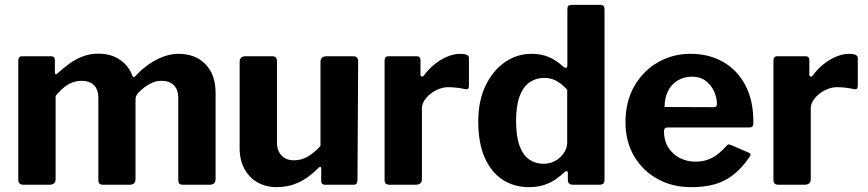

<svg xmlns="http://www.w3.org/2000/svg" viewBox="-20 -762 3581 792"><path d="M76.5 0Q55.4 0 55.4 -20.4V-511Q55.4 -530 71.2 -530H191.3Q206.4 -530 206.4 -513.4V-463.6Q206.4 -457.9 209.4 -456.1Q212.5 -454.4 217.9 -459.9Q244 -484 270 -502.1Q296 -520.3 324.8 -530.5Q353.7 -540.7 384.8 -540.7Q438.6 -540.7 475.2 -515.2Q511.9 -489.7 526.8 -447.6Q528.8 -443.6 532.3 -444.4Q535.7 -445.2 539.7 -449.2Q563.6 -475.4 592.4 -495.7Q621.3 -516 653 -528Q684.7 -540 715.9 -540Q785.9 -540 827.6 -497.2Q869.3 -454.4 869.3 -378.7V-24.3Q869.3 0 844.6 0H734.3Q723.8 0 719.6 -4.6Q715.3 -9.3 715.3 -20.4V-358.5Q715.3 -391.8 697.3 -410.2Q679.4 -428.6 645.7 -428.6Q626.9 -428.6 608.7 -421Q590.6 -413.3 575.8 -401.9Q561 -390.5 549.6 -378.1Q543.4 -371.1 541.2 -364.8Q539 -358.4 539 -350.2V-24.3Q539 0 515 0H404.7Q395 0 390.3 -4.6Q385.7 -9.3 385.7 -20.4V-358.5Q385.7 -391.8 368.1 -410.2Q350.5 -428.6 316.1 -428.6Q286.1 -428.6 260.9 -413.4Q235.7 -398.3 209.4 -366.5V-23.3Q209.4 0 183.3 0H76.5Z M1192.8 -100.7Q1223.8 -100.7 1251.2 -117.3Q1278.6 -133.9 1302 -160.1V-506.7Q1302 -530 1328.1 -530H1436.3Q1457.4 -530 1457.4 -508.9L1454.6 -18.3Q1454.6 0 1438.7 0H1320.1Q1305 0 1305 -16.6V-66.3Q1305 -72 1302.1 -73.4Q1299.1 -74.7 1294.1 -70Q1251.8 -27.1 1210.2 -8.6Q1168.7 10 1121.8 10Q1077.7 10 1043.2 -9.2Q1008.7 -28.4 988.6 -64.8Q968.5 -101.1 968.5 -151.3V-505.7Q968.5 -530 993.2 -530H1103.5Q1122.5 -530 1122.5 -508.9V-173.3Q1122.5 -140.2 1141.5 -120.4Q1160.4 -100.7 1192.8 -100.7Z M1587.5 0Q1575.6 0 1571 -5Q1566.4 -10 1566.4 -20.4V-511Q1566.4 -530 1582.2 -530H1699.4Q1714.5 -530 1714.5 -513.4V-454Q1714.5 -447.6 1719.4 -446.2Q1724.2 -444.9 1728.9 -451Q1749 -478.3 1774.3 -498.2Q1799.5 -518 1826.7 -529Q1853.8 -540 1878 -540Q1914.4 -540 1914.4 -522.9V-407.1Q1914.4 -390.7 1898.7 -394.3Q1881.2 -398.5 1861.8 -400.5Q1842.5 -402.4 1828.8 -402.4Q1810.5 -402.4 1791.3 -395.2Q1772 -387.9 1755.9 -375.2Q1739.8 -362.5 1730.1 -347Q1720.4 -331.6 1720.4 -315.1V-23.3Q1720.4 0 1694.3 0H1587.5Z M2343.1 0Q2334.6 0 2328.5 -4.4Q2322.4 -8.9 2322.4 -19.6V-47.7Q2322.4 -55 2318 -56Q2313.6 -57 2308.3 -51.7Q2292.5 -36.6 2272.1 -22.4Q2251.7 -8.2 2224.7 0.9Q2197.6 10 2161.7 10Q2101.2 10 2054.1 -20.2Q2006.9 -50.4 1979.9 -110.9Q1952.8 -171.3 1952.8 -260.7Q1952.8 -345 1982.4 -407.6Q2012.1 -470.1 2062.1 -505.1Q2112.1 -540 2172.3 -540Q2212.3 -540 2243.2 -527Q2274.2 -514 2302.9 -487.4Q2311.2 -481.1 2315.8 -482.4Q2320.4 -483.7 2320.4 -495.1V-724.2Q2320.4 -742 2335.8 -742H2457.9Q2473.7 -742 2473.7 -723V-21.3Q2473.7 -10 2469.1 -5Q2464.5 0 2451 0H2343.1ZM2319.7 -391.8Q2297.7 -415.7 2275.6 -428.2Q2253.5 -440.7 2223.9 -440.7Q2190.8 -440.7 2164.4 -422.4Q2138 -404.1 2123.4 -364.9Q2108.8 -325.7 2108.8 -262.6Q2108.8 -199.2 2123.3 -160.2Q2137.8 -121.2 2163.5 -103.8Q2189.1 -86.4 2221.6 -86.4Q2249.6 -86.4 2271.6 -99.1Q2293.5 -111.8 2306.6 -131.9Q2319.7 -152.1 2319.7 -174.3V-391.8Z M2718.9 -220Q2718.9 -182.6 2736.3 -154.4Q2753.7 -126.2 2783.5 -110.6Q2813.3 -95 2850.1 -95Q2885.9 -95 2916.3 -110.4Q2946.8 -125.9 2978.1 -161.6Q2981.8 -165.9 2985 -166.4Q2988.2 -166.9 2996.2 -163.5L3067.6 -132.8Q3082.2 -126.7 3070.8 -112.8Q3038.5 -66.9 3003.6 -39.9Q2968.7 -12.9 2926.5 -1.4Q2884.3 10 2830.9 10Q2753.1 10 2691.9 -24Q2630.6 -58 2595.3 -118.4Q2560.1 -178.9 2560.1 -257.4Q2560.1 -343.3 2596.5 -406.7Q2633 -470.1 2694.1 -505.1Q2755.1 -540 2828 -540Q2904.7 -540 2962.8 -506.7Q3021 -473.4 3054.3 -411.1Q3087.6 -348.7 3087.6 -259.7Q3087.6 -248.8 3085.6 -242.8Q3083.5 -236.9 3071.1 -236.2H2731.3Q2725.5 -236.2 2722.2 -232Q2718.9 -227.9 2718.9 -220ZM2920.3 -319.9Q2930.6 -319.9 2934 -322.6Q2937.3 -325.2 2937.3 -333.9Q2937.3 -359 2925.7 -384.8Q2914.1 -410.5 2891.4 -428.1Q2868.6 -445.7 2834.1 -445.7Q2800.9 -445.7 2774.9 -429.7Q2749 -413.8 2735.1 -385.4Q2721.3 -357.1 2721.3 -320.6Z M3191.5 0Q3179.6 0 3175 -5Q3170.4 -10 3170.4 -20.4V-511Q3170.4 -530 3186.2 -530H3303.4Q3318.5 -530 3318.5 -513.4V-454Q3318.5 -447.6 3323.4 -446.2Q3328.2 -444.9 3332.9 -451Q3353 -478.3 3378.3 -498.2Q3403.5 -518 3430.7 -529Q3457.8 -540 3482 -540Q3518.4 -540 3518.4 -522.9V-407.1Q3518.4 -390.7 3502.7 -394.3Q3485.2 -398.5 3465.8 -400.5Q3446.5 -402.4 3432.8 -402.4Q3414.5 -402.4 3395.3 -395.2Q3376 -387.9 3359.9 -375.2Q3343.8 -362.5 3334.1 -347Q3324.4 -331.6 3324.4 -315.1V-23.3Q3324.4 0 3298.3 0H3191.5Z"/></svg>

Font: Libre Franklin Thin
Style: Regular
Weight: 100
Designer: Pablo Impallari, Rodrigo Fuenzalida, Nhung Nguyen
Foundry: Impallari Type
Version: Version 3.000